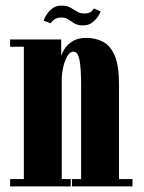

<svg xmlns="http://www.w3.org/2000/svg" viewBox="-20 -664 514 684"><path d="M16 0V-26H65V-497.5H16V-523.5H198V-465Q201 -475.5 210.5 -490.5Q220 -505.5 238.8 -517.2Q257.5 -529 287.5 -529Q320.5 -529 347 -515.2Q373.5 -501.5 388.8 -465.5Q404 -429.5 404 -362V-26H452V0H236.5V-26H269V-359.5Q269 -420.5 263.2 -450.2Q257.5 -480 242 -480Q225.5 -480 213.8 -452Q202 -424 200 -387V-26H232V0ZM276.5 -573.5Q257 -573.5 245.2 -580.5Q233.5 -587.5 223.5 -594.5Q213.5 -601.5 199.5 -601.5Q181.5 -601.5 172 -593.5Q162.5 -585.5 160.5 -581L135.5 -590.5Q138 -599 145.8 -611.5Q153.5 -624 166.5 -634Q179.5 -644 198 -644Q218.5 -644 231 -637Q243.5 -630 254 -623Q264.5 -616 280 -616Q297 -616 304.8 -622.5Q312.5 -629 314.5 -634L338.5 -623.5Q337 -617.5 329.2 -605.5Q321.5 -593.5 308.2 -583.5Q295 -573.5 276.5 -573.5Z"/></svg>

Font: Imbue 50pt ExtraBold
Style: Regular
Weight: 800
Designer: Tyler Finck
Foundry: Etcetera Type Company
Version: Version 1.102; ttfautohint (v1.8.3)